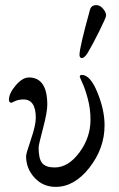

<svg xmlns="http://www.w3.org/2000/svg" viewBox="-20 -717 464 751"><path d="M324 -512Q311 -490 300 -490Q291 -490 291 -503Q291 -531 332 -679Q337 -697 357 -697Q371 -697 383 -683Q395 -669 395 -656Q395 -649 368.5 -595.5Q342 -542 324 -512ZM120 -256Q120 -328 72 -328Q54 -328 40 -322L25 -315Q15 -315 15 -327Q15 -352 41.5 -383Q68 -414 93 -414Q165 -414 165 -307Q165 -278 148 -214Q131 -150 131 -140Q131 -96 145 -79Q159 -62 194 -62Q247 -62 290.5 -120.5Q334 -179 334 -249Q334 -291 323.5 -330.5Q313 -370 302 -393L292 -416Q292 -424 300 -424Q333 -424 361 -355.5Q389 -287 389 -227Q389 -137 330 -61.5Q271 14 198 14Q148 14 115 -22Q82 -58 82 -106Q82 -116 101 -171.5Q120 -227 120 -256Z"/></svg>

Font: EB Garamond 08
Style: Regular
Weight: 400
Version: Version 0.016 ; ttfautohint (v1.5)